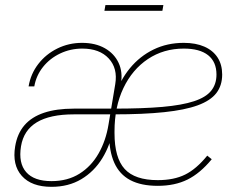

<svg xmlns="http://www.w3.org/2000/svg" viewBox="-20 -722 936 754"><path d="M182.1 11.7Q104 11.7 65.7 -31.2Q27.3 -74.2 39.6 -147.5Q47.9 -197.3 75.9 -230Q104 -262.7 152.6 -279.1Q201.2 -295.4 270 -295.4Q296.9 -295.4 323.2 -295.4Q349.6 -295.4 376.2 -295.4Q402.8 -295.4 429.2 -295.4L425.8 -272.9Q388.2 -272.9 347.9 -272.9Q307.6 -272.9 270 -272.9Q176.3 -272.9 124.5 -241.7Q72.8 -210.4 62.5 -147.5Q51.8 -81.5 82.8 -46.1Q113.8 -10.7 182.1 -10.7Q245.6 -10.7 292 -39.8Q338.4 -68.8 367.2 -119.4Q396 -169.9 406.2 -233.4L432.6 -391.6Q442.9 -453.6 407 -492.4Q371.1 -531.2 303.2 -531.2Q256.8 -531.2 216.3 -512Q175.8 -492.7 148.9 -459Q122.1 -425.3 114.7 -382.8H92.3Q100.6 -432.1 130.4 -470.7Q160.2 -509.3 205.1 -531.5Q250 -553.7 302.2 -553.7Q354.5 -553.7 391.6 -532.7Q428.7 -511.7 445.8 -475.1Q462.9 -438.5 454.6 -391.6L425.3 -220.2V-217.8Q413.6 -152.3 381.6 -100.3Q349.6 -48.3 299.3 -18.3Q249 11.7 182.1 11.7ZM599.6 7.8Q534.2 7.8 491.7 -14.6Q449.2 -37.1 428.7 -83Q408.2 -128.9 408.2 -199.2Q408.2 -276.9 429.7 -341.8Q451.2 -406.7 490.2 -454.1Q529.3 -501.5 583 -527.6Q636.7 -553.7 701.7 -553.7Q749 -553.7 782.7 -538.8Q816.4 -523.9 834.5 -496.1Q852.5 -468.3 852.5 -429.2Q852.5 -386.2 829.6 -356.4Q806.6 -326.7 756.3 -308.3Q706.1 -290 624.8 -281.5Q543.5 -272.9 426.8 -272.9V-295.4Q540.5 -295.4 617.9 -302.2Q695.3 -309.1 741.9 -324.5Q788.6 -339.8 809.3 -365.7Q830.1 -391.6 830.1 -429.2Q830.1 -479 797.4 -505.1Q764.6 -531.2 701.7 -531.2Q622.6 -531.2 561 -490.2Q499.5 -449.2 464.6 -376Q429.7 -302.7 429.7 -206.1Q429.7 -205.1 429.7 -203.9Q429.7 -202.6 429.7 -201.7Q429.7 -200.7 429.7 -199.2Q429.7 -102.1 469.7 -58.3Q509.8 -14.6 599.6 -14.6Q663.1 -14.6 707 -36.4Q751 -58.1 793.9 -110.8L811.5 -96.7Q766.1 -41.5 716.3 -16.8Q666.5 7.8 599.6 7.8ZM621.6 -702.1 617.7 -679.7H390.1L394 -702.1Z"/></svg>

Font: Inter 16pt Thin
Style: Italic
Weight: 250
Italic angle: -9.3988°
Version: Version 4.001;git-66647c0bb